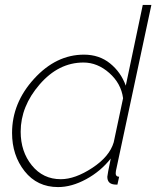

<svg xmlns="http://www.w3.org/2000/svg" viewBox="-20 -750 635 780"><path d="M29 -210Q29 -332 118.5 -430Q208 -528 321 -528Q383 -528 427 -492.5Q471 -457 491 -402L560 -730H595L451 -56Q450 -52 450 -46Q450 -32 464 -32L457 0Q445 0 441 -1Q416 -5 416 -32Q416 -39 430 -106Q389 -54 330 -22Q271 10 216 10Q131 10 80 -54.5Q29 -119 29 -210ZM442 -172 480 -351Q472 -411 424 -453.5Q376 -496 319 -496Q218 -496 141 -407Q64 -318 64 -215Q64 -134 109.5 -78Q155 -22 227 -22Q285 -22 355 -68Q425 -114 442 -172Z"/></svg>

Font: Raleway-v4020 ExtraLight
Style: Italic
Weight: 275
Italic angle: -12°
Designer: Matt McInerney, Pablo Impallari, Rodrigo Fuenzalida
Foundry: Matt McInerney, Pablo Impallari, Rodrigo Fuenzalida
Version: Version 4.020;PS 004.020;hotconv 1.0.88;makeotf.lib2.5.64775